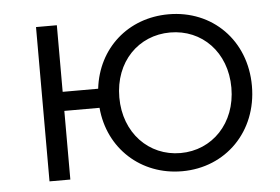

<svg xmlns="http://www.w3.org/2000/svg" viewBox="-43 -588 952 652"><g transform="rotate(-5 432.5 -262.5)"><path d="M101 0H172V-234H292C304 -94 413 5 553 5C702 5 814 -108 814 -263C814 -419 702 -530 553 -530C415 -530 309 -436 293 -299H172V-526H101ZM362 -263C362 -385 445 -468 553 -468C661 -468 744 -385 744 -263C744 -142 661 -57 553 -57C445 -57 362 -142 362 -263Z"/></g></svg>

Font: Malon Grotesk
Style: Regular
Weight: 400
Designer: Julieta Ulanovsky
Foundry: Julieta Ulanovsky
Version: Version 7.200